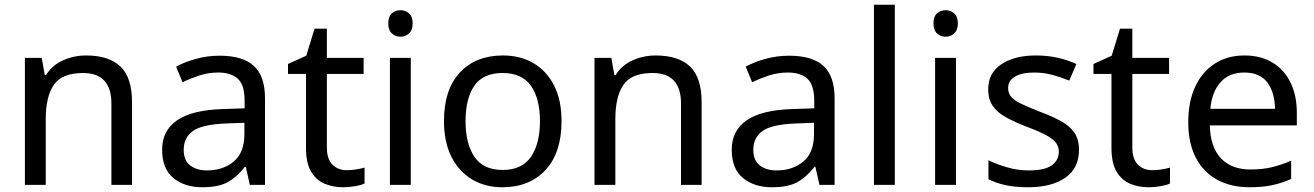

<svg xmlns="http://www.w3.org/2000/svg" viewBox="-20 -780 5542 810"><path d="M343 -546Q439 -546 488 -499.5Q537 -453 537 -349V0H450V-343Q450 -472 330 -472Q241 -472 207 -422Q173 -372 173 -278V0H85V-536H156L169 -463H174Q200 -505 246 -525.5Q292 -546 343 -546Z M906 -545Q1004 -545 1051 -502Q1098 -459 1098 -365V0H1034L1017 -76H1013Q978 -32 939.5 -11Q901 10 833 10Q760 10 712 -28.5Q664 -67 664 -149Q664 -229 727 -272.5Q790 -316 921 -320L1012 -323V-355Q1012 -422 983 -448Q954 -474 901 -474Q859 -474 821 -461.5Q783 -449 750 -433L723 -499Q758 -518 806 -531.5Q854 -545 906 -545ZM932 -259Q832 -255 793.5 -227Q755 -199 755 -148Q755 -103 782.5 -82Q810 -61 853 -61Q921 -61 966 -98.5Q1011 -136 1011 -214V-262Z M1443 -62Q1463 -62 1484 -65.5Q1505 -69 1518 -73V-6Q1504 1 1478 5.5Q1452 10 1428 10Q1386 10 1350.5 -4.5Q1315 -19 1293 -55Q1271 -91 1271 -156V-468H1195V-510L1272 -545L1307 -659H1359V-536H1514V-468H1359V-158Q1359 -109 1382.5 -85.5Q1406 -62 1443 -62Z M1670 -737Q1690 -737 1705.5 -723.5Q1721 -710 1721 -681Q1721 -653 1705.5 -639Q1690 -625 1670 -625Q1648 -625 1633 -639Q1618 -653 1618 -681Q1618 -710 1633 -723.5Q1648 -737 1670 -737ZM1713 -536V0H1625V-536Z M2349 -269Q2349 -136 2281.5 -63Q2214 10 2099 10Q2028 10 1972.5 -22.5Q1917 -55 1885 -117.5Q1853 -180 1853 -269Q1853 -402 1920 -474Q1987 -546 2102 -546Q2175 -546 2230.5 -513.5Q2286 -481 2317.5 -419.5Q2349 -358 2349 -269ZM1944 -269Q1944 -174 1981.5 -118.5Q2019 -63 2101 -63Q2182 -63 2220 -118.5Q2258 -174 2258 -269Q2258 -364 2220 -418Q2182 -472 2100 -472Q2018 -472 1981 -418Q1944 -364 1944 -269Z M2746 -546Q2842 -546 2891 -499.5Q2940 -453 2940 -349V0H2853V-343Q2853 -472 2733 -472Q2644 -472 2610 -422Q2576 -372 2576 -278V0H2488V-536H2559L2572 -463H2577Q2603 -505 2649 -525.5Q2695 -546 2746 -546Z M3309 -545Q3407 -545 3454 -502Q3501 -459 3501 -365V0H3437L3420 -76H3416Q3381 -32 3342.5 -11Q3304 10 3236 10Q3163 10 3115 -28.5Q3067 -67 3067 -149Q3067 -229 3130 -272.5Q3193 -316 3324 -320L3415 -323V-355Q3415 -422 3386 -448Q3357 -474 3304 -474Q3262 -474 3224 -461.5Q3186 -449 3153 -433L3126 -499Q3161 -518 3209 -531.5Q3257 -545 3309 -545ZM3335 -259Q3235 -255 3196.5 -227Q3158 -199 3158 -148Q3158 -103 3185.5 -82Q3213 -61 3256 -61Q3324 -61 3369 -98.5Q3414 -136 3414 -214V-262Z M3755 0H3667V-760H3755Z M3970 -737Q3990 -737 4005.5 -723.5Q4021 -710 4021 -681Q4021 -653 4005.5 -639Q3990 -625 3970 -625Q3948 -625 3933 -639Q3918 -653 3918 -681Q3918 -710 3933 -723.5Q3948 -737 3970 -737ZM4013 -536V0H3925V-536Z M4532 -148Q4532 -70 4474 -30Q4416 10 4318 10Q4262 10 4221.5 1Q4181 -8 4150 -24V-104Q4182 -88 4227.5 -74.5Q4273 -61 4320 -61Q4387 -61 4417 -82.5Q4447 -104 4447 -140Q4447 -160 4436 -176Q4425 -192 4396.5 -208Q4368 -224 4315 -244Q4263 -264 4226 -284Q4189 -304 4169 -332Q4149 -360 4149 -404Q4149 -472 4204.5 -509Q4260 -546 4350 -546Q4399 -546 4441.5 -536.5Q4484 -527 4521 -510L4491 -440Q4457 -454 4420 -464Q4383 -474 4344 -474Q4290 -474 4261.5 -456.5Q4233 -439 4233 -409Q4233 -387 4246 -371.5Q4259 -356 4289.5 -341.5Q4320 -327 4371 -307Q4422 -288 4458 -268Q4494 -248 4513 -219.5Q4532 -191 4532 -148Z M4841 -62Q4861 -62 4882 -65.5Q4903 -69 4916 -73V-6Q4902 1 4876 5.5Q4850 10 4826 10Q4784 10 4748.5 -4.5Q4713 -19 4691 -55Q4669 -91 4669 -156V-468H4593V-510L4670 -545L4705 -659H4757V-536H4912V-468H4757V-158Q4757 -109 4780.5 -85.5Q4804 -62 4841 -62Z M5230 -546Q5299 -546 5348.5 -516Q5398 -486 5424.5 -431.5Q5451 -377 5451 -304V-251H5084Q5086 -160 5130.5 -112.5Q5175 -65 5255 -65Q5306 -65 5345.5 -74.5Q5385 -84 5427 -102V-25Q5386 -7 5346 1.5Q5306 10 5251 10Q5175 10 5116.5 -21Q5058 -52 5025.5 -113.5Q4993 -175 4993 -264Q4993 -352 5022.5 -415Q5052 -478 5105.5 -512Q5159 -546 5230 -546ZM5229 -474Q5166 -474 5129.5 -433.5Q5093 -393 5086 -321H5359Q5358 -389 5327 -431.5Q5296 -474 5229 -474Z"/></svg>

Font: Noto Sans Ugaritic
Style: Regular
Weight: 400
Designer: Monotype Design Team
Foundry: Monotype Imaging Inc.
Version: Version 2.001; ttfautohint (v1.8.4.7-5d5b)